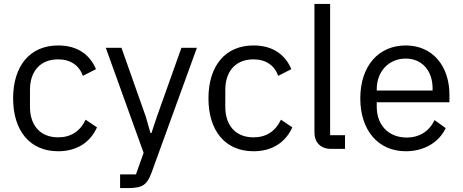

<svg xmlns="http://www.w3.org/2000/svg" viewBox="-20 -760 2361 980"><path d="M277 12C375 12 442 -36 475 -110L417 -149C389 -90 342 -59 277 -59C182 -59 133 -124 133 -214V-302C133 -392 182 -457 277 -457C340 -457 384 -426 403 -373L470 -407C440 -478 379 -528 277 -528C132 -528 47 -423 47 -258C47 -93 132 12 277 12Z M906 -516 781 -165 753 -81H748L724 -165L600 -516H520L713 20L674 130H593V200H634C710 200 731 182 754 120L985 -516Z M1274 12C1372 12 1439 -36 1472 -110L1414 -149C1386 -90 1339 -59 1274 -59C1179 -59 1130 -124 1130 -214V-302C1130 -392 1179 -457 1274 -457C1337 -457 1381 -426 1400 -373L1467 -407C1437 -478 1376 -528 1274 -528C1129 -528 1044 -423 1044 -258C1044 -93 1129 12 1274 12Z M1670 0H1741V-70H1665V-740H1585V-83C1585 -35 1615 0 1670 0Z M2051 12C2148 12 2222 -36 2255 -106L2198 -147C2171 -90 2121 -58 2056 -58C1960 -58 1903 -125 1903 -214V-238H2274V-276C2274 -422 2189 -528 2051 -528C1911 -528 1819 -422 1819 -258C1819 -94 1911 12 2051 12ZM2051 -461C2133 -461 2188 -400 2188 -309V-298H1903V-305C1903 -395 1964 -461 2051 -461Z"/></svg>

Font: Braiins Sans
Style: Regular
Weight: 400
Designer: Mike Abbink, Paul van der Laan, Pieter van Rosmalen, Jiri Chlebus, Lubos Buracinsky
Foundry: Bold Monday, Sudetype
Version: Version 1.000;hotconv 1.0.109;makeotfexe 2.5.65596